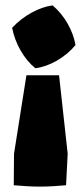

<svg xmlns="http://www.w3.org/2000/svg" viewBox="-20 -523 313 712"><path d="M111 -270Q79 -296 56 -336.5Q33 -377 25 -420Q57 -454 97 -476Q137 -498 175 -503Q209 -474 231 -435Q253 -396 260 -356Q232 -322 191.5 -298.5Q151 -275 111 -270ZM31 164 32 47 78 -244H199L231 47L225 164Q201 166 177 167.5Q153 169 128 169Q104 169 79.5 167.5Q55 166 31 164Z"/></svg>

Font: Piazzolla SC Black
Style: Regular
Weight: 900
Designer: Juan Pablo del Peral
Foundry: Huerta Tipografica
Version: Version 1.330